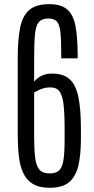

<svg xmlns="http://www.w3.org/2000/svg" viewBox="-20 -890 449 920"><path d="M218.3 9.8Q167.5 9.8 137 -9Q106.4 -27.8 90.8 -62.3Q75.2 -96.7 70.1 -143.3Q64.9 -189.9 64.9 -245.6V-613.3Q64.9 -701.7 76.7 -758.5Q88.4 -815.4 121.1 -842.8Q153.8 -870.1 216.3 -870.1Q272.9 -870.1 302 -844.7Q331.1 -819.3 341.3 -767.1Q351.6 -714.8 352.1 -632.8V-610.4H273.4V-628.4Q273.4 -698.7 269.5 -735.8Q265.6 -772.9 252.4 -787.1Q239.3 -801.3 211.4 -801.3Q180.7 -801.3 166.3 -784.4Q151.9 -767.6 147.7 -726.3Q143.6 -685.1 143.6 -611.8V-498.5Q158.7 -517.1 179 -526.9Q199.2 -536.6 221.2 -537.1Q279.3 -539.6 311 -512.7Q342.8 -485.8 355.2 -427.2Q367.7 -368.7 367.7 -273.9V-224.6Q367.7 -151.4 356 -98.6Q344.2 -45.9 312.3 -18.1Q280.3 9.8 218.3 9.8ZM217.8 -59.1Q247.1 -59.1 262.5 -72.5Q277.8 -85.9 283.7 -120.6Q289.6 -155.3 289.6 -218.3V-272Q289.6 -346.7 284.4 -390.1Q279.3 -433.6 264.9 -452.4Q250.5 -471.2 222.2 -471.2Q200.7 -471.2 184.1 -465.6Q167.5 -460 157.2 -453.9Q147 -447.8 143.6 -446.8V-240.2Q143.6 -176.8 148.2 -136.7Q152.8 -96.7 168.2 -77.9Q183.6 -59.1 217.8 -59.1Z"/></svg>

Font: Antonio ExtraLight
Style: Regular
Weight: 250
Designer: Vernon Adams
Foundry: Vernon Adams
Version: Version 1.002